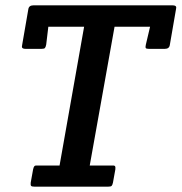

<svg xmlns="http://www.w3.org/2000/svg" viewBox="-20 -699 680 719"><path d="M626 -679Q640 -679 640 -671Q640 -668 639 -664L616 -531Q614 -516 597 -516H538Q528 -516 526 -519Q524 -522 526 -531L542 -599H409L316 -79H398Q408 -80 410.5 -77Q413 -74 412 -65L403 -15Q401 -6 398 -3Q395 0 385 0H109Q99 0 96.5 -3Q94 -6 95 -15L104 -65Q106 -74 109 -77Q112 -80 122 -79H203L295 -599H161L153 -532Q151 -522 148 -519Q145 -516 135 -516H76Q62 -516 62 -524Q62 -527 63 -531L86 -664Q88 -679 105 -679Z"/></svg>

Font: Crete Round
Style: Italic
Weight: 400
Designer: Veronika Burian
Foundry: TypeTogether
Version: Version 1.001; ttfautohint (v1.6)